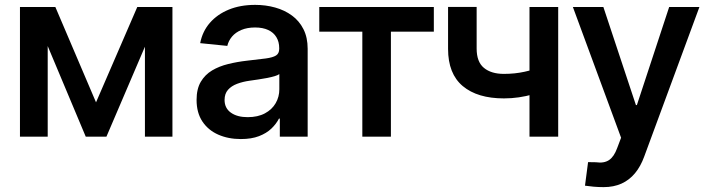

<svg xmlns="http://www.w3.org/2000/svg" viewBox="-20 -558 2894 784"><path d="M330.1 0 107.9 -529.3H206.1L372.1 -140.1L540.5 -529.3H641.1L414.6 0ZM61.5 0V-529.3H174.8V0ZM571.8 0V-529.3H684.1V0Z M963.4 9.8Q912.1 9.8 871.1 -8.3Q830.1 -26.4 806.4 -62Q782.7 -97.7 782.7 -149.9Q782.7 -194.8 799.8 -223.9Q816.9 -252.9 845.9 -270.3Q875 -287.6 911.9 -296.6Q948.7 -305.7 987.8 -310.1Q1036.6 -315.4 1065.4 -319.3Q1094.2 -323.2 1107.2 -331.5Q1120.1 -339.8 1120.1 -358.4V-361.8Q1120.1 -387.2 1108.6 -406.2Q1097.2 -425.3 1075.2 -435.5Q1053.2 -445.8 1021.5 -445.8Q989.7 -445.8 965.8 -435.8Q941.9 -425.8 927.5 -408.7Q913.1 -391.6 908.2 -370.6L797.4 -381.8Q806.6 -429.7 836.9 -464.6Q867.2 -499.5 914.3 -518.8Q961.4 -538.1 1022 -538.1Q1064.9 -538.1 1103.5 -527.3Q1142.1 -516.6 1172.1 -494.6Q1202.1 -472.7 1219.2 -438.7Q1236.3 -404.8 1236.3 -358.9V0H1122.6V-73.7H1119.1Q1107.9 -51.8 1087.9 -32.7Q1067.9 -13.7 1037.4 -2Q1006.8 9.8 963.4 9.8ZM991.2 -79.6Q1032.7 -79.6 1061.8 -95.2Q1090.8 -110.8 1105.7 -136.7Q1120.6 -162.6 1120.6 -193.4V-255.4Q1114.7 -251 1101.8 -247.1Q1088.9 -243.2 1071.3 -239.7Q1053.7 -236.3 1035.2 -233.6Q1016.6 -231 1000 -228.5Q971.7 -224.6 948.2 -215.8Q924.8 -207 910.9 -191.2Q897 -175.3 897 -149.9Q897 -116.2 922.9 -97.9Q948.7 -79.6 991.2 -79.6Z M1459.5 0V-428.7H1283.7V-529.3H1751.5V-428.7H1576.2V0Z M2037.6 -156.2Q1929.7 -156.2 1869.6 -206.5Q1809.6 -256.8 1809.6 -358.4V-529.8H1926.3V-359.9Q1926.3 -305.2 1956.1 -280.8Q1985.8 -256.3 2037.6 -256.3Q2082.5 -256.3 2122.3 -265.1Q2162.1 -273.9 2204.6 -289.1V-189Q2182.1 -180.2 2155.3 -172.6Q2128.4 -165 2098.9 -160.6Q2069.3 -156.2 2037.6 -156.2ZM2142.1 0V-529.3H2259.3V0Z M2444.8 206.1Q2423.3 206.1 2403.8 204.3Q2384.3 202.6 2368.7 200.2L2381.3 104L2413.1 104.5Q2446.3 109.4 2466.8 95.7Q2487.3 82 2500 46.9L2516.1 4.4L2319.3 -529.3H2443.8L2576.7 -128.9H2580.6L2712.4 -529.3H2835.9L2610.8 80.6Q2596.2 121.1 2573 149.2Q2549.8 177.2 2517.8 191.7Q2485.8 206.1 2444.8 206.1Z"/></svg>

Font: Inter Cardless Tabular Medium
Style: Regular
Weight: 500
Designer: Rasmus Andersson
Foundry: rsms
Version: Version 4.000;git-4fc901f